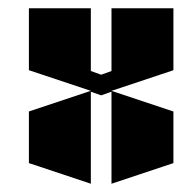

<svg xmlns="http://www.w3.org/2000/svg" viewBox="-20 -520 440 465"><path d="M50 -500H200V-348L225 -339L250 -348V-500H400V-350L250 -300L400 -250V-125L250 -75V-298L225 -289L200 -298V-75L50 -125V-250L200 -300L50 -350Z"/></svg>

Font: SOV_Meka
Style: Book
Weight: 400
Version: Version 1.00